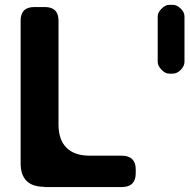

<svg xmlns="http://www.w3.org/2000/svg" viewBox="-20 -757 767 777"><path d="M618.2 -690.4Q618.2 -707 633.8 -721.7Q648.4 -737.3 665 -737.3H672.9H679.7Q696.3 -737.3 711.9 -721.7Q726.6 -707 726.6 -690.4V-598.6V-506.8Q726.6 -490.2 711.9 -474.6Q696.3 -459 679.7 -459H672.9H665Q648.4 -459 633.8 -474.6Q618.2 -490.2 618.2 -506.8V-598.6ZM159.2 0Q159.2 0 159.2 -1Q112.3 -1 87.9 -24.4Q63.5 -48.8 63.5 -95.7Q63.5 -289.1 63.5 -673.8Q63.5 -700.2 77.1 -714.8Q91.8 -728.5 118.2 -728.5Q132.8 -728.5 162.1 -728.5Q188.5 -728.5 203.1 -714.8Q216.8 -700.2 216.8 -673.8Q216.8 -533.2 216.8 -252.9Q216.8 -191.4 249 -159.2Q281.2 -127 342.8 -127Q386.7 -127 473.6 -127Q501 -127 515.6 -112.3Q529.3 -98.6 529.3 -71.3Q529.3 -66.4 529.3 -55.7Q529.3 -28.3 515.6 -14.6Q501 0 473.6 0Q395.5 0 316.4 0Q237.3 0 159.2 0Z"/></svg>

Font: DeepSea
Style: Bold
Weight: 700
Designer: Stem
Version: Version 3.019;git-0a5106e0b